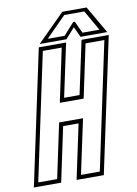

<svg xmlns="http://www.w3.org/2000/svg" viewBox="-114 -919 700 980"><g transform="rotate(-10 236.0 -429.0)"><path d="M-19.5 0 129.5 -700H271L212 -424H292L351 -700H492L343 0H202L262 -282.5H182L122 0ZM7 -21.5H105L165 -304.5H289L228.5 -21.5H326L465.5 -678.5H368L309.5 -402.5H186L244.5 -678.5H146.5ZM279 -858H405L487 -716H348.5L323.5 -770L275.5 -716H137ZM286 -840 182 -735H269.5L325 -797H333L362 -735H450L390 -840Z"/></g></svg>

Font: Tourney Condensed ExtraLight
Style: Italic
Weight: 200
Width: 3
Italic angle: -12°
Designer: Tyler Finck
Foundry: Etcetera Type Co
Version: Version 1.010; ttfautohint (v1.8.3)